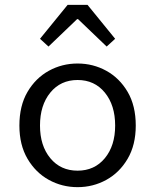

<svg xmlns="http://www.w3.org/2000/svg" viewBox="-20 -760 640 792"><path d="M300 12Q236 12 181.5 -18Q127 -48 93.5 -105Q60 -162 60 -242Q60 -324 93.5 -381Q127 -438 181.5 -468Q236 -498 300 -498Q364 -498 418.5 -468Q473 -438 506.5 -381Q540 -324 540 -242Q540 -162 506.5 -105Q473 -48 418.5 -18Q364 12 300 12ZM300 -56Q370 -56 412.5 -107.5Q455 -159 455 -242Q455 -326 412.5 -378Q370 -430 300 -430Q230 -430 187.5 -378Q145 -326 145 -242Q145 -159 187.5 -107.5Q230 -56 300 -56ZM180 -568 145 -600 259 -740H341L455 -600L420 -568L302 -681H298Z"/></svg>

Font: SauceCodePro NFM
Style: Regular
Weight: 400
Monospace: yes
Designer: Paul D. Hunt, Teo Tuominen
Foundry: Adobe
Version: Version 2.042;hotconv 1.1.0;makeotfexe 2.6.0;Nerd Fonts 3.3.